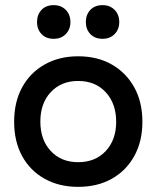

<svg xmlns="http://www.w3.org/2000/svg" viewBox="-20 -717 609 747"><path d="M284 10Q210 10 153.5 -21.5Q97 -53 66 -110Q35 -167 35 -243Q35 -320 66 -377Q97 -434 153.5 -466Q210 -498 284 -498Q359 -498 415 -466Q471 -434 502.5 -377Q534 -320 534 -243Q534 -167 502.5 -110Q471 -53 415 -21.5Q359 10 284 10ZM284 -86Q351 -86 391.5 -129.5Q432 -173 432 -243Q432 -314 391.5 -358Q351 -402 284 -402Q218 -402 177.5 -358.5Q137 -315 137 -244Q137 -173 177.5 -129.5Q218 -86 284 -86ZM124 -631Q124 -660 141.5 -678.5Q159 -697 189 -697Q218 -697 236 -678.5Q254 -660 254 -631Q254 -603 236 -584.5Q218 -566 189 -566Q159 -566 141.5 -584.5Q124 -603 124 -631ZM314 -631Q314 -660 331.5 -678.5Q349 -697 379 -697Q408 -697 426 -678.5Q444 -660 444 -631Q444 -603 426 -584.5Q408 -566 379 -566Q349 -566 331.5 -584.5Q314 -603 314 -631Z"/></svg>

Font: Gabarito
Style: Regular
Weight: 400
Designer: Leandro Assis / Alvaro Franca / Felipe Casaprima
Foundry: Naipe Foundry
Version: Version 1.000